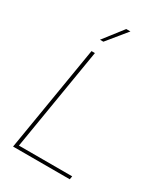

<svg xmlns="http://www.w3.org/2000/svg" viewBox="-227 -1045 999 1146"><g transform="rotate(30 272.5 -472.5)"><path d="M58.6 0 179.2 -727.5H202.6L85.9 -22.5H453.1L449.2 0ZM189 -811.5 293 -945.3H321.8L212.4 -811.5Z"/></g></svg>

Font: Inter 20pt Thin
Style: Italic
Weight: 250
Italic angle: -9.3988°
Version: Version 4.001;git-66647c0bb